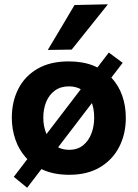

<svg xmlns="http://www.w3.org/2000/svg" viewBox="-20 -797 638 890"><path d="M301.3 13.2Q233.1 13.2 183 -8.2Q132.8 -29.6 100 -66.6Q67.1 -103.5 51 -151.2Q34.8 -198.8 34.8 -251Q34.8 -325.7 64.8 -384.8Q94.8 -443.9 153.6 -478.1Q212.3 -512.4 298.4 -512.4Q364.2 -512.4 413.9 -492.4Q463.5 -472.5 496.6 -436.8Q529.7 -401.2 546.5 -353.8Q563.2 -306.3 563.2 -251Q563.2 -175.7 532.5 -116Q501.8 -56.3 443.3 -21.5Q384.8 13.2 301.3 13.2ZM300.6 -102.6Q339.6 -102.6 365.4 -123.6Q391.2 -144.6 403.9 -178.5Q416.6 -212.4 416.6 -251Q416.6 -296.7 401.9 -329.5Q387.2 -362.2 361 -379.4Q334.8 -396.7 300 -396.7Q261.2 -396.7 234.6 -377.3Q207.9 -358 194.3 -325.1Q180.7 -292.1 180.7 -251Q180.7 -212.4 194.3 -178.5Q207.9 -144.6 234.7 -123.6Q261.4 -102.6 300.6 -102.6ZM105.8 73.3 43.9 22.7Q82.9 -28.3 117.5 -73.5Q152 -118.6 191.2 -169.9L335.8 -359Q377.3 -413.5 412.4 -459.3Q447.6 -505.1 484.4 -553.4L548.6 -505.7Q511 -456.7 475.5 -410.3Q440.1 -363.9 399.5 -310.7L252.6 -118.4Q212.6 -66.2 177.7 -20.5Q142.8 25.3 105.8 73.3ZM201.6 -565.5Q232.9 -617.9 263.9 -669.9Q295 -722 325.5 -773.7L480.3 -777.1Q451.5 -740.9 423 -705.5Q394.5 -670.1 367 -635.5Q339.5 -601 312.3 -567.1Z"/></svg>

Font: Commissioner Thin
Style: Regular
Weight: 100
Designer: Kostas Bartsokas
Foundry: Kostas Bartsokas
Version: Version 1.001;gftools[0.9.23]